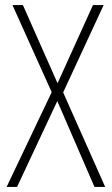

<svg xmlns="http://www.w3.org/2000/svg" viewBox="-20 -734 439 754"><path d="M393 0 228 -371 387 -714H345L206 -407L70 -714H29L183 -372L6 0H47L205 -337L351 0Z"/></svg>

Font: Noto Sans Gurmukhi UI Condensed ExtraLight
Style: Regular
Weight: 200
Width: 3
Designer: Jelle Bosma - Monotype Design Team
Foundry: Monotype Imaging Inc.
Version: Version 2.004